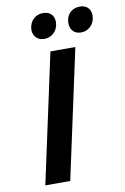

<svg xmlns="http://www.w3.org/2000/svg" viewBox="-94 -909 627 964"><g transform="rotate(-10 219.5 -427.0)"><path d="M57 0 199 -658H326L184 0ZM181 -725Q160 -725 146 -735Q132 -745 126.5 -762Q121 -779 126 -799Q132 -824 150.5 -839Q169 -854 196 -854Q216 -854 229.5 -845Q243 -836 248.5 -820Q254 -804 250 -783Q245 -758 226 -741.5Q207 -725 181 -725ZM368 -725Q347 -725 333.5 -735Q320 -745 315 -762Q310 -779 314 -799Q319 -824 337.5 -839Q356 -854 383 -854Q403 -854 416.5 -845Q430 -836 435.5 -820Q441 -804 437 -783Q432 -758 413 -741.5Q394 -725 368 -725Z"/></g></svg>

Font: Ysabeau Infant
Style: Bold Italic
Weight: 700
Italic angle: -12°
Designer: Christian Thalmann (Catharsis Fonts)
Version: Version 2.001;gftools[0.9.30]; featfreeze: ss01,ss02,lnum